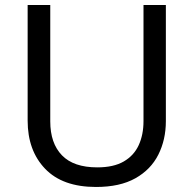

<svg xmlns="http://www.w3.org/2000/svg" viewBox="-20 -734 771 764"><path d="M640 -252Q640 -178 610 -118.5Q580 -59 518.5 -24.5Q457 10 362 10Q229 10 159.5 -62.5Q90 -135 90 -254V-714H180V-251Q180 -164 226.5 -116Q273 -68 367 -68Q432 -68 472.5 -91.5Q513 -115 532 -156.5Q551 -198 551 -252V-714H640Z"/></svg>

Font: lgurmukhi05
Style: Book
Weight: 400
Designer: Jelle Bosma - Monotype Design Team
Foundry: Monotype Imaging Inc.
Version: Version 2.003